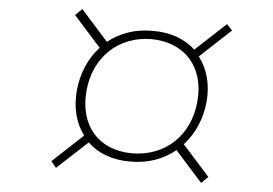

<svg xmlns="http://www.w3.org/2000/svg" viewBox="-20 -536 600 422"><path d="M368 -206 422 -134 438 -147 384 -219C409 -242 427 -274 434 -312C441 -351 434 -385 417 -412L490 -469L479 -483L407 -427C386 -450 355 -465 317 -468C278 -472 243 -463 215 -444L161 -516L145 -503L199 -431C174 -408 156 -376 149 -338C142 -299 148 -265 165 -238L93 -182L103 -167L175 -223C196 -199 227 -184 266 -181C305 -177 340 -187 368 -206ZM270 -199C196 -206 157 -260 170 -336C183 -410 240 -456 313 -450C386 -443 427 -389 414 -314C401 -238 343 -193 270 -199Z"/></svg>

Font: Fixel Display Thin
Style: Italic
Weight: 100
Italic angle: -10°
Designer: AlfaBravo + MacPaw
Foundry: Kyrylo Tkachov, Marchela Mozhyna, Serhii Makarenko, Maria Weinstein, Zakhar Kryvoshyya
Version: Version 1.210;Glyphs 3.2 (3217)